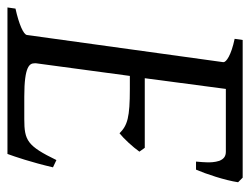

<svg xmlns="http://www.w3.org/2000/svg" viewBox="-96 -558 655 502"><g transform="rotate(90 231.0 -307.5)"><path d="M399 -128C362 -52 348 -44 292 -44H233C153 -44 146 -58 146 -71C146 -72 146 -74 146 -75L179 -320H213C287 -320 308 -314 329 -293C343 -304 365 -328 377 -345L367 -359H185L213 -571H377C389 -571 396 -566 401 -554C405 -542 405 -529 405 -524C405 -516 404 -505 403 -493H424C435 -518 452 -569 457 -603L445 -615H85L82 -594C125 -585 143 -572 143 -565C143 -565 143 -564 143 -564L72 -51C71 -42 44 -30 3 -21L0 0H383C390 -19 405 -63 418 -119Z"/></g></svg>

Font: Oxford Ugaritic Clay
Style: Regular
Weight: 400
Designer: Jacob Thomas
Foundry: Bengal Creative Media Limited
Version: Version 1.000